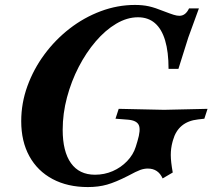

<svg xmlns="http://www.w3.org/2000/svg" viewBox="-20 -744 861 778"><path d="M336 14Q254 14 193 -18.5Q132 -51 99 -111Q66 -171 66 -253Q66 -326 91 -395Q116 -464 160 -523.5Q204 -583 262 -628Q320 -673 388 -698.5Q456 -724 527 -724Q558 -724 583 -718.5Q608 -713 645 -698Q671 -688 684 -684Q697 -680 707 -680Q732 -680 746 -710H786L743 -592L703 -465H663Q663 -534 649 -580.5Q635 -627 607.5 -650.5Q580 -674 539 -674Q495 -674 451 -648Q407 -622 368 -576.5Q329 -531 299 -473Q269 -415 251.5 -349.5Q234 -284 234 -218Q234 -130 267.5 -83Q301 -36 365 -36Q403 -36 436.5 -50.5Q470 -65 495 -91Q520 -117 530 -149L537 -172Q551 -218 542.5 -237Q534 -256 499 -259L448 -263L461 -303L645 -299L821 -303L808 -263L782 -260Q702 -251 681 -176L679 -169Q672 -143 672 -116Q672 -89 680 -45L639 -21Q630 -41 615 -51Q600 -61 579 -61Q564 -61 548.5 -55.5Q533 -50 498 -31Q449 -6 414 4Q379 14 336 14Z"/></svg>

Font: Baskervville
Style: Bold Italic
Weight: 700
Italic angle: -18°
Version: Version 1.100